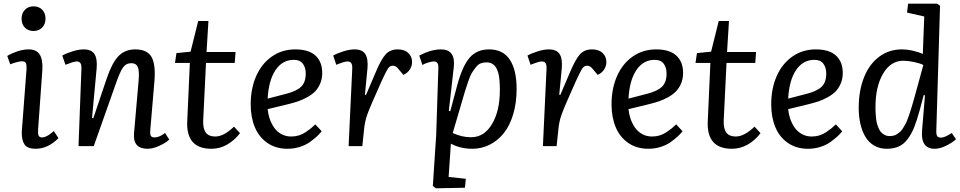

<svg xmlns="http://www.w3.org/2000/svg" viewBox="-20 -787 5171 1034"><path d="M161.1 -752.9Q189.5 -752.9 207.3 -734.6Q225.1 -716.3 225.1 -687Q225.1 -657.7 207.3 -638.9Q189.5 -620.1 161.1 -620.1Q131.8 -620.1 114 -638.4Q96.2 -656.7 96.2 -686Q96.2 -715.3 114 -734.1Q131.8 -752.9 161.1 -752.9ZM123 -416Q124 -438 119.1 -447.5Q114.3 -457 98.1 -457Q79.6 -457 35.2 -440.9L19 -485.8Q41.5 -499.5 73.2 -510.3Q105 -521 134.8 -521Q175.8 -521 193.6 -493.7Q211.4 -466.3 208 -408.2L185.1 -89.8Q183.6 -65.9 188 -56.4Q192.4 -46.9 208 -46.9Q217.8 -46.9 230.2 -53.2Q242.7 -59.6 248.5 -64.2Q254.4 -68.8 270 -81.1L294.9 -43Q237.8 14.2 171.9 14.2Q127.9 14.2 112.1 -9Q96.2 -32.2 97.2 -77.1Z M891.6 -35.2Q872.1 -17.1 837.6 -1.5Q803.2 14.2 774.9 14.2Q694.8 14.2 701.7 -68.8L726.6 -354Q731 -406.2 721.9 -426.5Q712.9 -446.8 687.5 -446.8Q658.7 -446.8 642.1 -423.3Q625.5 -399.9 601.6 -330.1L484.9 0H402.8L418.5 -416Q419.4 -437.5 413.3 -446.8Q407.2 -456.1 391.6 -456.1Q377.9 -456.1 332.5 -438L315.4 -487.8Q334.5 -499 368.9 -510Q403.3 -521 430.7 -521Q472.7 -521 488.8 -495.8Q504.9 -470.7 500.5 -418.9L475.6 -151.9L482.4 -149.9L555.7 -367.2Q583.5 -448.7 618.2 -484.9Q652.8 -521 708.5 -521Q773.4 -521 796.4 -479.5Q819.3 -438 811.5 -348.1L789.6 -89.8Q787.1 -66.4 791.7 -56.6Q796.4 -46.9 812.5 -46.9Q838.4 -46.9 868.7 -70.8Z M930.2 -501 1006.3 -508.8 1047.4 -673.8H1102.5L1092.3 -506.8H1248.5L1244.1 -448.2H1089.4L1074.2 -137.2Q1072.8 -94.2 1088.4 -73Q1104 -51.8 1139.2 -51.8Q1185.1 -51.8 1240.2 -105L1272.5 -69.8Q1244.1 -32.2 1204.3 -9Q1164.6 14.2 1118.2 14.2Q981.9 14.2 988.3 -132.8L1002.4 -448.2H922.4Z M1570.3 -521Q1643.1 -521 1679.2 -487.5Q1715.3 -454.1 1715.3 -394Q1715.3 -362.3 1704.1 -336.4Q1692.9 -310.5 1675.8 -293.5Q1658.7 -276.4 1632.8 -262.5Q1606.9 -248.5 1584.2 -241Q1561.5 -233.4 1532.2 -226.1L1421.4 -199.2Q1423.8 -172.9 1432.4 -147.7Q1440.9 -122.6 1455.8 -100.6Q1470.7 -78.6 1494.6 -65.2Q1518.6 -51.8 1548.3 -51.8Q1569.3 -51.8 1588.9 -57.6Q1608.4 -63.5 1626.2 -75.4Q1644 -87.4 1653.6 -95.2Q1663.1 -103 1678.2 -117.2L1712.4 -80.1Q1701.2 -65.9 1687 -52.7Q1672.9 -39.6 1649.7 -22.7Q1626.5 -5.9 1594.7 4.2Q1563 14.2 1528.3 14.2Q1465.3 14.2 1419.9 -17.3Q1374.5 -48.8 1352.3 -102.3Q1330.1 -155.8 1330.1 -225.1Q1330.1 -310.5 1359.9 -377.7Q1389.6 -444.8 1444.6 -482.9Q1499.5 -521 1570.3 -521ZM1626.5 -391.1Q1626.5 -423.3 1610.8 -444.1Q1595.2 -464.8 1563 -464.8Q1501 -464.8 1463.9 -409.7Q1426.8 -354.5 1421.4 -255.9L1522.5 -282.2Q1577.6 -296.4 1602.1 -320.3Q1626.5 -344.2 1626.5 -391.1Z M1877 -416Q1877.9 -437.5 1871.8 -446.8Q1865.7 -456.1 1850.1 -456.1Q1835.9 -456.1 1791 -438L1774.4 -487.8Q1793.9 -499 1827.9 -510Q1861.8 -521 1889.2 -521Q1931.2 -521 1947.3 -495.8Q1963.4 -470.7 1959 -418.9L1945.3 -276.9L1951.2 -275.9L2005.4 -402.8Q2032.7 -467.3 2056.6 -494.1Q2080.6 -521 2122.1 -521Q2158.7 -521 2179 -501.5Q2199.2 -481.9 2199.2 -453.1Q2199.2 -431.6 2187 -412.6Q2174.8 -393.6 2152.3 -383.8L2129.4 -411.1Q2120.1 -422.9 2113 -428Q2106 -433.1 2095.2 -433.1Q2079.6 -433.1 2069.3 -418Q2059.1 -402.8 2033.2 -346.2Q1973.6 -213.4 1958.5 -171.6Q1943.4 -129.9 1939.9 -82L1931.2 0H1857.4Z M2340.8 -420.9Q2342.3 -456.1 2316.9 -456.1Q2305.2 -456.1 2285.6 -450.2Q2266.1 -444.3 2254.9 -437L2237.8 -487.8Q2301.3 -521 2355 -521Q2434.6 -521 2423.8 -424.8L2397 -189.9L2404.8 -188L2441.9 -326.2Q2469.7 -430.2 2508.5 -475.6Q2547.4 -521 2613.8 -521Q2689 -521 2725.6 -465.6Q2762.2 -410.2 2762.2 -308.1Q2762.2 -231.9 2743.4 -170.2Q2724.6 -108.4 2692.1 -68.6Q2659.7 -28.8 2616.5 -7.3Q2573.2 14.2 2523.9 14.2Q2459.5 14.2 2408.2 -13.2L2396 166L2488.8 175.8L2483.9 224.1L2327.1 227.1L2311 214.8L2329.1 -61ZM2601.1 -451.2Q2583 -451.2 2568.8 -445.8Q2554.7 -440.4 2542.2 -424.3Q2529.8 -408.2 2521.2 -394.5Q2512.7 -380.9 2501.5 -348.4Q2490.2 -315.9 2483.9 -294.7Q2477.5 -273.4 2463.9 -226.6Q2461.4 -217.8 2460 -212.9Q2458.5 -208 2456.3 -200.2Q2454.1 -192.4 2452.1 -186L2418 -70.8Q2466.8 -47.9 2517.1 -47.9Q2586.9 -47.9 2629.4 -118.4Q2671.9 -189 2671.9 -300.8Q2671.9 -316.9 2671.6 -327.1Q2671.4 -337.4 2669.9 -354.7Q2668.5 -372.1 2666 -383.8Q2663.6 -395.5 2658.2 -409.4Q2652.8 -423.3 2645.5 -431.6Q2638.2 -439.9 2627 -445.6Q2615.7 -451.2 2601.1 -451.2Z M2923.3 -416Q2924.3 -437.5 2918.2 -446.8Q2912.1 -456.1 2896.5 -456.1Q2882.3 -456.1 2837.4 -438L2820.8 -487.8Q2840.3 -499 2874.3 -510Q2908.2 -521 2935.5 -521Q2977.5 -521 2993.7 -495.8Q3009.8 -470.7 3005.4 -418.9L2991.7 -276.9L2997.6 -275.9L3051.8 -402.8Q3079.1 -467.3 3103 -494.1Q3127 -521 3168.5 -521Q3205.1 -521 3225.3 -501.5Q3245.6 -481.9 3245.6 -453.1Q3245.6 -431.6 3233.4 -412.6Q3221.2 -393.6 3198.7 -383.8L3175.8 -411.1Q3166.5 -422.9 3159.4 -428Q3152.3 -433.1 3141.6 -433.1Q3126 -433.1 3115.7 -418Q3105.5 -402.8 3079.6 -346.2Q3020 -213.4 3004.9 -171.6Q2989.7 -129.9 2986.3 -82L2977.5 0H2903.8Z M3513.7 -521Q3586.4 -521 3622.6 -487.5Q3658.7 -454.1 3658.7 -394Q3658.7 -362.3 3647.5 -336.4Q3636.2 -310.5 3619.1 -293.5Q3602.1 -276.4 3576.2 -262.5Q3550.3 -248.5 3527.6 -241Q3504.9 -233.4 3475.6 -226.1L3364.7 -199.2Q3367.2 -172.9 3375.7 -147.7Q3384.3 -122.6 3399.2 -100.6Q3414.1 -78.6 3438 -65.2Q3461.9 -51.8 3491.7 -51.8Q3512.7 -51.8 3532.2 -57.6Q3551.8 -63.5 3569.6 -75.4Q3587.4 -87.4 3596.9 -95.2Q3606.4 -103 3621.6 -117.2L3655.8 -80.1Q3644.5 -65.9 3630.4 -52.7Q3616.2 -39.6 3593 -22.7Q3569.8 -5.9 3538.1 4.2Q3506.3 14.2 3471.7 14.2Q3408.7 14.2 3363.3 -17.3Q3317.9 -48.8 3295.7 -102.3Q3273.4 -155.8 3273.4 -225.1Q3273.4 -310.5 3303.2 -377.7Q3333 -444.8 3387.9 -482.9Q3442.9 -521 3513.7 -521ZM3569.8 -391.1Q3569.8 -423.3 3554.2 -444.1Q3538.6 -464.8 3506.3 -464.8Q3444.3 -464.8 3407.2 -409.7Q3370.1 -354.5 3364.7 -255.9L3465.8 -282.2Q3521 -296.4 3545.4 -320.3Q3569.8 -344.2 3569.8 -391.1Z M3733.4 -501 3809.6 -508.8 3850.6 -673.8H3905.8L3895.5 -506.8H4051.8L4047.4 -448.2H3892.6L3877.4 -137.2Q3876 -94.2 3891.6 -73Q3907.2 -51.8 3942.4 -51.8Q3988.3 -51.8 4043.5 -105L4075.7 -69.8Q4047.4 -32.2 4007.6 -9Q3967.8 14.2 3921.4 14.2Q3785.2 14.2 3791.5 -132.8L3805.7 -448.2H3725.6Z M4373.5 -521Q4446.3 -521 4482.4 -487.5Q4518.6 -454.1 4518.6 -394Q4518.6 -362.3 4507.3 -336.4Q4496.1 -310.5 4479 -293.5Q4461.9 -276.4 4436 -262.5Q4410.2 -248.5 4387.5 -241Q4364.7 -233.4 4335.4 -226.1L4224.6 -199.2Q4227.1 -172.9 4235.6 -147.7Q4244.1 -122.6 4259 -100.6Q4273.9 -78.6 4297.9 -65.2Q4321.8 -51.8 4351.6 -51.8Q4372.6 -51.8 4392.1 -57.6Q4411.6 -63.5 4429.4 -75.4Q4447.3 -87.4 4456.8 -95.2Q4466.3 -103 4481.4 -117.2L4515.6 -80.1Q4504.4 -65.9 4490.2 -52.7Q4476.1 -39.6 4452.9 -22.7Q4429.7 -5.9 4397.9 4.2Q4366.2 14.2 4331.5 14.2Q4268.6 14.2 4223.1 -17.3Q4177.7 -48.8 4155.5 -102.3Q4133.3 -155.8 4133.3 -225.1Q4133.3 -310.5 4163.1 -377.7Q4192.9 -444.8 4247.8 -482.9Q4302.7 -521 4373.5 -521ZM4429.7 -391.1Q4429.7 -423.3 4414.1 -444.1Q4398.4 -464.8 4366.2 -464.8Q4304.2 -464.8 4267.1 -409.7Q4230 -354.5 4224.6 -255.9L4325.7 -282.2Q4380.9 -296.4 4405.3 -320.3Q4429.7 -344.2 4429.7 -391.1Z M5022.5 -85.9Q5021.5 -63 5027.1 -54.4Q5032.7 -45.9 5048.8 -45.9Q5067.9 -45.9 5105.5 -70.8L5128.4 -37.1Q5109.4 -19 5075.7 -2.4Q5042 14.2 5013.7 14.2Q4937 14.2 4945.8 -85.9L4961.4 -273.9L4954.6 -274.9L4931.6 -189Q4917 -135.3 4902.6 -100.1Q4888.2 -64.9 4867.9 -37.8Q4847.7 -10.7 4820.3 1.7Q4793 14.2 4755.9 14.2Q4716.8 14.2 4687.3 -3.2Q4657.7 -20.5 4639.9 -51.3Q4622.1 -82 4613.3 -121.1Q4604.5 -160.2 4604.5 -206.1Q4604.5 -298.8 4633.1 -370.4Q4661.6 -441.9 4714.6 -481.4Q4767.6 -521 4837.4 -521Q4865.7 -521 4898.2 -513.4Q4930.7 -505.9 4949.7 -496.1L4957.5 -698.2L4864.7 -719.2L4870.6 -767.1H5026.9L5042.5 -755.9ZM4771.5 -54.2Q4782.7 -54.2 4792.7 -56.6Q4802.7 -59.1 4811.8 -65.2Q4820.8 -71.3 4828.1 -77.9Q4835.4 -84.5 4843 -96.7Q4850.6 -108.9 4856.2 -118.9Q4861.8 -128.9 4868.4 -147Q4875 -165 4879.6 -178.5Q4884.3 -191.9 4891.1 -215.1Q4897.9 -238.3 4902.6 -254.9Q4907.2 -271.5 4915 -299.8Q4918 -310.5 4919.4 -315.9L4952.6 -437Q4934.6 -446.3 4901.9 -453.1Q4869.1 -460 4845.7 -460Q4776.4 -460 4735.6 -390.1Q4694.8 -320.3 4694.8 -210.9Q4694.8 -197.3 4695.1 -188.7Q4695.3 -180.2 4696.8 -161.9Q4698.2 -143.6 4700.7 -131.3Q4703.1 -119.1 4709 -103.3Q4714.8 -87.4 4722.7 -77.6Q4730.5 -67.9 4742.9 -61Q4755.4 -54.2 4771.5 -54.2Z"/></svg>

Font: Literata Book
Style: Italic
Weight: 400
Italic angle: -3°
Designer: Latin by Veronika Burian and Jose Scaglione. Greek by Irene Vlachou. Cyrillic by Vera Evstafieva
Foundry: TypeTogether
Version: Version 1.003;PS 001.003;hotconv 1.0.88;makeotf.lib2.5.64775